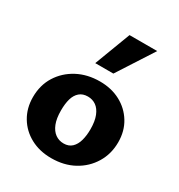

<svg xmlns="http://www.w3.org/2000/svg" viewBox="-172 -826 888 955"><g transform="rotate(30 272.0 -348.5)"><path d="M262 14Q195 14 143 -14Q91 -42 61.5 -91.5Q32 -141 32 -204Q32 -273 65 -325.5Q98 -378 154.5 -408Q211 -438 283 -438Q349 -438 400.5 -410.5Q452 -383 482 -334Q512 -285 512 -221Q512 -154 479.5 -100.5Q447 -47 391 -16.5Q335 14 262 14ZM279 -80Q308 -80 326 -97Q344 -114 352 -143Q360 -172 360 -208Q360 -254 348 -284Q336 -314 315.5 -328.5Q295 -343 268 -343Q239 -343 220.5 -327Q202 -311 194 -283Q186 -255 186 -216Q186 -170 198 -140Q210 -110 231 -95Q252 -80 279 -80ZM216 -505 294 -711H453L320 -505Z"/></g></svg>

Font: Ysabeau Infant ExtraBold
Style: Regular
Weight: 800
Designer: Christian Thalmann (Catharsis Fonts)
Version: Version 2.001;gftools[0.9.30]; featfreeze: ss01,ss02,lnum